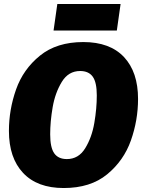

<svg xmlns="http://www.w3.org/2000/svg" viewBox="-20 -928 718 968"><path d="M676 -429Q676 -322 640 -220Q604 -118 520 -49Q436 20 301 20Q168 20 96.5 -56Q25 -132 25 -268Q25 -375 61 -477Q97 -579 181.5 -647.5Q266 -716 400 -716Q534 -716 605 -640.5Q676 -565 676 -429ZM233 -251Q233 -184 253.5 -155Q274 -126 317 -126Q376 -126 409.5 -180.5Q443 -235 455.5 -308Q468 -381 468 -447Q468 -513 447.5 -541.5Q427 -570 384 -570Q325 -570 291.5 -515Q258 -460 245.5 -387.5Q233 -315 233 -251ZM569 -774H250L269 -908H588Z"/></svg>

Font: Fira Sans Black
Style: Italic
Weight: 900
Italic angle: -8°
Designer: Carrois Corporate & Edenspiekermann AG
Foundry: Carrois Corporate GbR & Edenspiekermann AG
Version: Version 4.203